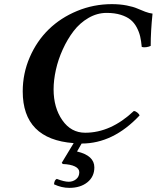

<svg xmlns="http://www.w3.org/2000/svg" viewBox="-20 -678 751 920"><path d="M275.9 102.1 333 7.8Q88.9 -10.7 88.9 -240.2Q88.9 -326.2 122.6 -403.8Q156.2 -481.4 213.4 -537.1Q270.5 -592.8 349.6 -625.5Q428.7 -658.2 516.1 -658.2Q554.2 -658.2 586.7 -651.9Q619.1 -645.5 637.2 -637.5Q655.3 -629.4 675.8 -621.8Q696.3 -614.3 710.9 -612.8Q702.1 -528.8 702.1 -458Q692.9 -453.6 680.4 -451.9Q668 -450.2 659.2 -453.1Q656.7 -481.4 651.6 -503.4Q646.5 -525.4 634.8 -547.4Q623 -569.3 605.2 -583.7Q587.4 -598.1 558.3 -607.2Q529.3 -616.2 491.2 -616.2Q445.3 -616.2 403.8 -592Q362.3 -567.9 332.5 -528.8Q302.7 -489.7 280.8 -441.4Q258.8 -393.1 247.8 -343.5Q236.8 -293.9 236.8 -250Q236.8 -162.1 278.6 -102.1Q320.3 -42 388.2 -42Q510.7 -42 621.1 -146Q628.9 -146 637.7 -138.9Q646.5 -131.8 648.9 -125Q522.5 9.8 371.1 9.8L349.1 47.9Q432.1 67.4 432.1 124Q432.1 168.5 398.9 195.3Q365.7 222.2 312 222.2Q274.9 222.2 238.8 205.1Q240.7 184.1 252 179.2Q288.1 192.9 309.1 192.9Q329.6 192.9 344.7 180.7Q359.9 168.5 359.9 147Q359.9 129.9 339.1 119.6Q318.4 109.4 280.8 107.9Z"/></svg>

Font: Common Serif
Style: Bold Italic
Weight: 700
Italic angle: -12°
Designer: Philipp H. Poll, Khaled Hosny
Foundry: Stefan Peev, Context Ltd.
Version: Version 1.026